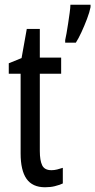

<svg xmlns="http://www.w3.org/2000/svg" viewBox="-20 -780 402 810"><path d="M197 -62Q209 -62 221 -65Q233 -68 245 -72V-6Q229 1 211 5.5Q193 10 170 10Q117 10 92 -25.5Q67 -61 67 -133V-469H17V-513L71 -535L93 -658H148V-537H238V-469H148V-143Q148 -103 158 -82.5Q168 -62 197 -62ZM362 -750Q358 -729 347 -700Q336 -671 323.5 -644Q311 -617 300 -600H255V-611Q257 -619 260.5 -638.5Q264 -658 267.5 -681.5Q271 -705 274 -726.5Q277 -748 277 -760H362Z"/></svg>

Font: Noto Sans Georgian ExtraCondensed
Style: Regular
Weight: 400
Width: 2
Designer: Monotype Design Team, Akaki Razmadze
Foundry: Google LLC
Version: Version 2.005; ttfautohint (v1.8.4.7-5d5b)